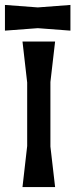

<svg xmlns="http://www.w3.org/2000/svg" viewBox="-41 -757 305 777"><path d="M244 -737 112 -727 -21 -737V-633L112 -643L244 -633ZM50 -589 69 -423V-166L50 0H182L163 -164V-425L182 -589Z"/></svg>

Font: BackOut Medium
Style: Regular
Weight: 500
Designer: Frank Adebiaye
Foundry: Velvetyne Type Foundry
Version: Version 2.000;hotconv 1.0.109;makeotfexe 2.5.65596